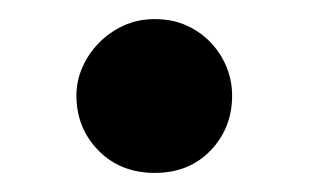

<svg xmlns="http://www.w3.org/2000/svg" viewBox="-20 -670 323 201"><path d="M60 -570Q60 -585 66 -599Q72 -613 83 -624.5Q94 -636 109 -643Q124 -650 142 -650Q161 -650 176 -643Q191 -636 201.5 -624.5Q212 -613 217.5 -599Q223 -585 223 -570Q223 -536 200.5 -512.5Q178 -489 142 -489Q106 -489 83 -512.5Q60 -536 60 -570Z"/></svg>

Font: Ek Mukta ExtraBold
Style: Regular
Weight: 800
Designer: Girish Dalvi and Yashodeep Gholap
Foundry: Ek Type
Version: Version 2.538;PS 1.002;hotconv 16.6.51;makeotf.lib2.5.65220;